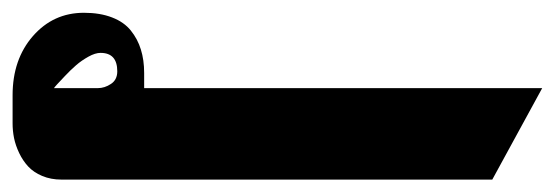

<svg xmlns="http://www.w3.org/2000/svg" viewBox="-273 -182 881 305"><path d="M-187.3 -42Q-185.7 -44.3 -182.3 -48Q-179 -51.7 -169.8 -61.3Q-160.7 -71 -152 -78.5Q-143.3 -86 -132.5 -92Q-121.7 -98 -113.3 -98Q-86.7 -98 -86.7 -68.7Q-86.7 -55.3 -96.7 -48.7Q-106.7 -42 -117.7 -42ZM-175.3 103.3H509L588.3 -42H-44V-66Q-44 -86.7 -49.2 -103.3Q-54.3 -120 -65.2 -133.5Q-76 -147 -95 -154.3Q-114 -161.7 -139.7 -161.7Q-188.3 -161.7 -220.7 -124.7Q-253 -87.7 -253 -30.7V14Q-253 25.7 -250.7 37.3Q-248.3 49 -242.5 61.2Q-236.7 73.3 -228.2 82.5Q-219.7 91.7 -206 97.5Q-192.3 103.3 -175.3 103.3Z"/></svg>

Font: Jomhuria
Style: Regular
Weight: 400
Designer: Arabic design by Kourosh Beigpour, Latin design by Eben Sorkin, engineering by Lasse Fister and Khaled Hosney
Version: Version 1.0010